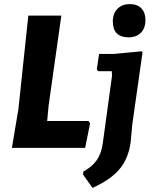

<svg xmlns="http://www.w3.org/2000/svg" viewBox="-20 -721 743 936"><path d="M613 -701Q649 -701 669 -680.5Q689 -660 689 -623Q689 -584 667 -561.5Q645 -539 607 -539Q530 -539 530 -617Q530 -655 552.5 -678Q575 -701 613 -701ZM412 -131 419 -119 395 0H38L70 -191L118 -645H279L217 -206L210 -131ZM671 -471 675 -467 625 -115 617 -29Q607 50 563.5 102.5Q520 155 431 195L385 130L386 116Q429 92 451.5 60Q474 28 481 -22L526 -351L525 -374H458L452 -383L463 -458H534Z"/></svg>

Font: Alegreya Sans ExtraBold
Style: Italic
Weight: 800
Italic angle: -7°
Designer: Juan Pablo del Peral
Foundry: Huerta Tipografica
Version: Version 2.007